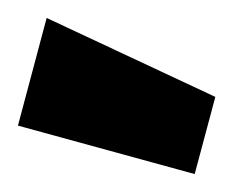

<svg xmlns="http://www.w3.org/2000/svg" viewBox="-20 -847 260 214"><path d="M197 -653 0 -707 32 -827 220 -739Z"/></svg>

Font: Blaka Ink
Style: Regular
Weight: 400
Designer: Mohamed Gaber
Foundry: Kief Type Foundry
Version: Version 1.003; ttfautohint (v1.8.4.7-5d5b)